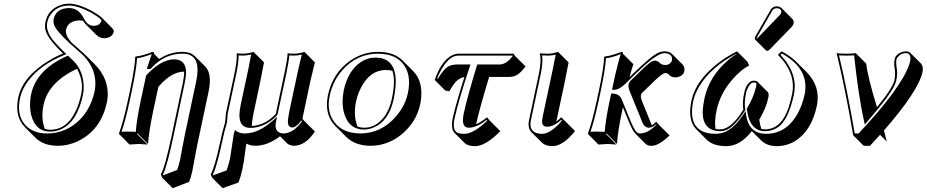

<svg xmlns="http://www.w3.org/2000/svg" viewBox="-20 -718 4985 1033"><path d="M319.3 -430.2 307.1 -441.9Q303.2 -445.8 301.8 -447.3Q231.4 -517.6 223.6 -561Q220.7 -580.1 224.6 -600.1Q238.3 -664.6 301.3 -689Q326.2 -698.2 352.5 -698.2Q400.4 -697.8 470.7 -661.1Q513.7 -636.7 526.4 -624L583 -567.4Q593.3 -556.2 592.3 -548.3Q585.4 -516.6 545.9 -512.7Q542.5 -512.2 540.5 -512.2Q515.6 -513.2 497.6 -530.8L440.9 -587.4Q432.6 -596.2 426.8 -606Q418 -607.9 410.2 -608.4Q346.7 -607.4 335 -557.6Q330.1 -529.3 362.8 -491.2L420.4 -439.9Q428.7 -432.6 435.5 -426.3L492.2 -369.6Q528.3 -333 546.4 -286.6Q567.4 -227.1 555.2 -167.5Q524.9 -25.9 411.6 35.2Q353 66.4 289.6 66.4Q213.9 65.9 170.9 23.4L114.3 -33.2Q57.1 -91.8 78.1 -192.9Q102.5 -307.1 243.7 -392.1Q280.8 -414.6 319.3 -430.2ZM221.2 -24.4Q234.9 -20 250.5 -20Q345.2 -20 393.1 -133.8Q407.7 -168.9 417 -211.9Q430.7 -276.4 397.9 -341.3Q396 -345.2 394.5 -348.1Q240.7 -276.4 214.4 -154.3Q199.2 -80.1 221.2 -24.4ZM371.6 -379.4 370.1 -380.9ZM339.4 -416 345.7 -418.9 377 -388.2Q427.2 -338.4 430.2 -255.4Q431.2 -231 426.8 -210Q391.1 -41.5 284.7 -14.2Q267.1 -9.8 250.5 -9.8Q171.4 -9.8 148.4 -97.2Q141.6 -124 141.6 -154.3Q141.6 -184.6 147.9 -212.9Q176.8 -342.8 339.4 -416ZM337.4 -426.8 323.2 -420.9Q199.7 -370.6 132.8 -284.2Q98.1 -238.8 87.9 -190.9Q66.4 -89.4 126 -35.6Q152.8 -12.2 190.9 -3.9Q210.9 0 232.9 0Q335 0 409.7 -74.2Q468.8 -134.3 488.8 -226.1Q500.5 -283.7 480.5 -339.4Q458.5 -394 414.1 -432.6L354 -485.8Q282.7 -552.2 271.5 -583Q265.6 -600.1 268.6 -616.2Q282.7 -674.3 353.5 -674.8Q404.8 -673.3 432.1 -617.2Q451.2 -579.6 483.9 -579.1Q513.2 -579.1 523.4 -600.1Q524.9 -604 525.9 -606.9Q527.8 -616.2 471.7 -648.9Q468.3 -650.9 465.8 -652.3Q397.5 -688 352.5 -688Q285.6 -688 251 -637.7Q238.8 -619.1 234.4 -598.1Q224.6 -552.2 266.6 -500.5Q284.7 -479 314 -449.2Z M970.7 -332.5Q902.8 -332.5 834.5 -253.4Q832.5 -251.5 832 -250.5L804.7 -123.5Q780.8 -10.3 776.4 56.6L720.2 0L717.3 2.9L773.9 59.6Q772 59.6 726.6 56.6L676.8 59.6L620.6 2.9L620.1 0Q644 -64.5 668.5 -180.2L680.2 -234.9Q705.6 -355 707.5 -411.1L710 -414.1Q741.7 -416.5 795.9 -437Q799.3 -438.5 801.3 -439Q805.2 -438.5 807.1 -437Q809.1 -433.6 808.1 -429.2L836.4 -400.9Q895.5 -439 962.4 -439Q1005.9 -438.5 1028.3 -416L1085 -359.4Q1122.1 -320.3 1102.1 -224.6L1041 62.5Q1035.2 89.4 1026.4 140.1Q1018.6 182.6 1015.1 200.7Q1006.3 240.7 997.1 260.7L909.2 294.4L852.5 237.8L845.2 220.2Q867.2 183.6 902.8 15.6Q903.8 10.7 904.8 5.9L963.9 -272.9Q971.2 -309.6 970.7 -332.5ZM793.5 -350.6 790.5 -347.2H770L773.9 -359.9Q793.5 -418.9 796.4 -426.8Q747.1 -408.2 717.3 -404.8Q713.9 -347.2 689.9 -232.9L678.2 -177.7Q654.8 -67.9 633.8 -8.8Q649.9 -10.3 669.9 -9.8Q693.8 -9.8 710.4 -8.3Q715.3 -73.7 738.3 -182.1L766.1 -311.5L767.6 -313.5Q844.2 -396 914.6 -398.9Q979.5 -398.9 981 -330.6Q981 -328.6 981 -327.1Q980.5 -303.7 973.6 -271L914.6 8.3Q878.9 176.8 858.4 216.8Q856.9 219.2 856.4 220.7L857.9 225.1L933.1 196.3Q940.9 176.8 948.7 142.1Q952.6 124 960 82Q969.2 30.8 975.1 3.9L1036.1 -283.2Q1062 -410.2 986.8 -426.8Q975.1 -429.2 962.4 -429.2Q867.7 -429.2 798.8 -356.4Q795.9 -353 793.5 -350.6Z M1335 -40Q1400.9 -43.9 1454.6 -95.7Q1460 -101.1 1463.9 -106L1509.8 -321.8Q1525.9 -397.9 1527.3 -431.2Q1539.6 -429.2 1562 -429.2Q1591.3 -429.7 1617.7 -439L1674.3 -382.3Q1674.3 -381.3 1650.9 -286.6L1606.9 -78.6L1617.7 -66.9L1674.3 -10.3Q1623 65.9 1562 66.4Q1537.6 65.4 1523.4 52.2L1486.8 15.1Q1420.4 65.9 1354 66.4Q1324.7 65.9 1306.6 54.7L1306.2 56.2Q1304.7 60.1 1304.2 61.5Q1302.7 68.4 1299.3 96.7Q1291.5 159.2 1284.2 192.4Q1275.4 231.9 1263.2 263.7L1177.7 294.4L1121.1 237.8L1113.8 220.2Q1134.8 184.6 1166 40Q1168.9 25.4 1173.3 6.8Q1176.3 -7.8 1183.1 -30.3Q1189 -49.3 1190.9 -59.1Q1191.9 -64 1192.9 -78.6Q1194.3 -101.6 1196.3 -111.8L1241.2 -321.8Q1256.8 -395.5 1253.4 -431.2Q1265.6 -429.2 1287.6 -429.2Q1316.9 -429.7 1343.8 -439L1400.4 -382.3Q1400.4 -381.3 1381.8 -286.6L1341.8 -97.7Q1335 -62.5 1335 -40ZM1585 -345.2Q1590.3 -371.1 1604 -424.3Q1582 -418.9 1562 -418.9Q1549.3 -418.9 1536.6 -419.9Q1533.7 -385.7 1520 -319.8L1473.1 -101.6L1471.7 -99.6Q1424.8 -46.4 1356.9 -32.7Q1341.3 -29.8 1327.1 -29.8Q1269.5 -29.8 1268.1 -95.7Q1268.1 -97.7 1268.1 -98.6Q1268.6 -122.6 1275.4 -156.2L1315.9 -345.2Q1321.3 -371.6 1331.1 -424.8Q1308.6 -419.4 1287.6 -418.9Q1275.4 -418.9 1263.7 -419.9Q1264.2 -382.3 1251 -319.8L1206.1 -109.9Q1204.1 -100.6 1203.1 -80.1Q1202.1 -63 1200.7 -57.1Q1198.2 -46.4 1192.4 -26.9Q1185.5 -3.9 1183.1 9.3Q1147.9 173.3 1129.4 211.9Q1127 216.8 1125 220.7L1126.5 225.1L1198.7 199.2Q1210 169.4 1217.8 133.8Q1220.2 122.6 1235.8 15.6Q1237.3 7.3 1237.8 2.9Q1238.8 -1.5 1240.2 -4.9L1243.2 -18.6L1255.4 -10.3Q1271.5 -0.5 1297.4 0Q1368.2 0 1443.4 -65.4Q1446.3 -67.9 1448.2 -69.3L1470.7 -89.8L1464.4 -60.1Q1455.1 -10.3 1494.1 -1Q1500 0 1505.4 0Q1559.1 -1.5 1605 -65.9L1601.1 -69.8Q1573.7 -32.2 1551.3 -32.2Q1529.3 -33.7 1528.8 -63Q1529.3 -83 1539.6 -133.3Z M1744.1 -205.1Q1770 -326.7 1865.7 -392.6Q1934.1 -439 2014.6 -439Q2099.1 -438.5 2145 -393.6L2201.7 -336.9Q2260.7 -277.8 2243.2 -170.4Q2242.2 -163.6 2240.7 -157.2Q2220.7 -62.5 2142.6 3.4Q2067.4 65.9 1974.1 66.4Q1890.6 65.9 1842.3 18.1L1785.6 -38.6Q1726.6 -97.7 1742.2 -193.4Q1743.2 -199.7 1744.1 -205.1ZM2055.7 -341.3Q1972.2 -341.3 1922.9 -248Q1904.3 -212.4 1895.5 -171.4Q1879.9 -94.7 1903.8 -36.6Q1920.9 -30.8 1939.9 -30.8Q2001 -30.8 2045.4 -87.4Q2075.7 -127 2088.4 -187Q2108.9 -284.2 2091.3 -336.9Q2074.7 -341.3 2055.7 -341.3ZM1999 -408.2Q2096.7 -408.2 2107.9 -305.2Q2109.4 -292 2109.4 -278.8Q2108.9 -237.8 2098.1 -185.1Q2072.8 -65.4 1987.3 -30.8Q1962.9 -21.5 1939.9 -21Q1854 -21 1830.1 -113.8Q1823.2 -141.6 1823.2 -172.4Q1823.7 -202.1 1829.1 -230Q1851.1 -334.5 1918 -381.8Q1955.6 -407.7 1999 -408.2ZM1753.9 -203.1Q1733.9 -108.4 1789.1 -48.8Q1821.3 -15.1 1870.6 -4.9Q1893.1 -0.5 1917.5 0Q2032.7 0 2112.8 -94.2Q2160.2 -150.4 2174.3 -216.3Q2196.8 -321.8 2142.6 -381.3Q2112.3 -413.6 2064 -424.3Q2040.5 -428.7 2014.6 -429.2Q1900.4 -429.2 1822.3 -340.8Q1771 -282.2 1753.9 -203.1Z M2445.8 -429.2H2742.7L2751 -417L2807.6 -360.4Q2772 -312.5 2739.7 -306.2Q2731.4 -304.7 2723.6 -304.2H2611.8Q2558.6 -128.4 2541.5 -49.3Q2568.8 -61 2600.1 -86.9L2615.2 -68.8L2671.9 -12.2Q2591.8 68.4 2535.6 68.4Q2497.6 67.9 2481.4 52.7L2424.8 -3.4Q2404.3 -25.9 2416 -83Q2432.1 -157.2 2478.5 -303.2Q2445.8 -298.8 2420.4 -263.2Q2410.6 -249.5 2397.5 -226.6L2375 -231.4L2318.8 -288.1Q2350.1 -378.9 2400.9 -414.1Q2423.8 -428.7 2445.8 -429.2ZM2445.8 -418.9Q2393.1 -418.9 2347.2 -329.6Q2338.4 -312.5 2332 -295.4L2335.9 -294.4Q2369.1 -350.1 2396.5 -362.8Q2415 -371.1 2440.9 -371.1H2511.2L2506.8 -357.9Q2446.8 -176.8 2425.8 -81.1Q2412.1 -16.6 2442.4 -3.4Q2447.8 -1.5 2454.1 0Q2464.4 2 2479 2Q2529.3 1 2601.6 -69.3L2598.6 -73.2Q2545.4 -31.7 2502.9 -30.8Q2471.7 -30.8 2470.7 -69.8Q2470.7 -71.8 2470.7 -73.2Q2471.2 -88.4 2475.1 -107.9Q2492.2 -189 2545.4 -363.8L2547.9 -371.1H2667Q2701.2 -371.1 2731.9 -408.7Q2735.4 -413.1 2738.8 -417L2737.3 -418.9Z M2879.4 -321.8Q2894 -391.6 2884.3 -429.2L2886.7 -431.2Q2898.4 -429.2 2930.2 -429.2Q2955.6 -429.7 2982.4 -439L3039.1 -382.3Q3039.1 -381.3 3020.5 -286.6L2973.1 -64Q2985.8 -73.2 2999.5 -86.9L3017.1 -69.8L3073.7 -13.2Q3019 56.6 2967.3 66.9Q2959.5 68.4 2953.1 68.4Q2915 67.9 2896 49.8L2839.4 -6.8Q2817.9 -29.8 2826.2 -70.8ZM2889.2 -319.8 2835.9 -68.8Q2825.2 -11.2 2874.5 0Q2885.3 2 2896.5 2Q2940.4 2 2996.6 -61.5Q3000.5 -65.9 3003.4 -69.3L2999.5 -73.2Q2959.5 -36.6 2923.8 -36.1Q2898.4 -36.1 2896.5 -61.5Q2896.5 -63.5 2896.5 -64.5Q2897 -75.2 2900.4 -93.3L2954.1 -345.2Q2959.5 -370.1 2969.7 -424.3Q2949.2 -418.9 2930.2 -418.9Q2914.6 -418.9 2896.5 -419.9Q2902.3 -382.3 2889.2 -319.8Z M3331.1 -429.2 3387.7 -372.6Q3378.9 -348.6 3367.2 -303.2L3386.2 -321.8Q3476.1 -408.7 3511.2 -428.7Q3535.6 -441.9 3555.2 -441.9Q3581.5 -441.4 3595.7 -427.7L3652.3 -371.1Q3666 -356 3661.6 -333.5Q3657.2 -313 3630.9 -304.2Q3623 -301.8 3616.7 -301.3Q3593.3 -301.8 3581.5 -313.5L3575.2 -319.8Q3567.4 -325.2 3560.5 -325.2Q3543.9 -325.2 3492.7 -274.9Q3485.4 -268.1 3478 -260.3L3433.6 -217.3Q3429.7 -213.4 3428.2 -205.1V-204.6Q3426.3 -191.4 3437 -166.5L3484.4 -50.3Q3485.8 -46.9 3486.8 -43.9Q3496.1 -48.8 3510.3 -63L3525.9 -45.9L3582.5 10.7Q3526.9 64 3489.3 66.4Q3484.4 66.9 3480.5 66.4Q3464.4 65.4 3453.6 56.2L3397 -0.5Q3382.8 -15.6 3363.3 -63L3331.5 -140.6L3327.6 -123.5Q3303.7 -10.3 3299.3 56.6L3243.2 0L3240.2 2.9L3296.9 59.6Q3294.9 59.6 3249.5 56.6L3199.7 59.6L3143.6 2.9L3143.1 0Q3167 -64.5 3191.4 -180.2L3203.1 -234.9Q3228.5 -355 3230.5 -411.1L3232.9 -414.1Q3264.6 -416.5 3318.8 -437Q3322.3 -438.5 3324.2 -439Q3328.1 -438.5 3330.1 -437Q3332 -434.1 3331.1 -429.2ZM3319.8 -426.8Q3270.5 -407.7 3240.2 -404.8Q3236.8 -347.2 3212.9 -232.9L3201.2 -177.7Q3177.7 -67.9 3156.7 -8.8Q3172.9 -10.3 3192.9 -9.8Q3216.8 -9.8 3233.4 -8.3Q3238.3 -73.7 3261.2 -182.1L3268.6 -214.8H3276.4Q3312.5 -213.4 3324.7 -183.6L3372.6 -66.9Q3397.5 -6.8 3414.1 -1.5Q3418.9 0 3423.8 0Q3455.1 0 3487.3 -25.4Q3499 -34.7 3511.7 -46.4L3509.8 -48.8Q3489.7 -31.7 3471.7 -30.8Q3448.7 -30.8 3435.5 -60.1Q3433.1 -65.9 3427.7 -80.1Q3421.9 -95.2 3418.5 -103L3371.1 -219.2Q3358.9 -248 3361.8 -263.2Q3365.2 -275.4 3370.1 -281.2L3414.6 -324.2Q3472.2 -381.8 3489.3 -388.7Q3497.1 -391.6 3503.9 -392.1Q3519.5 -391.1 3531.2 -377.9Q3541.5 -368.7 3560.1 -368.2Q3580.1 -368.2 3591.8 -385.3Q3594.2 -389.2 3595.2 -392.1Q3600.1 -423.3 3568.4 -430.7Q3562 -432.1 3555.2 -432.1Q3517.6 -432.1 3430.7 -350.6Q3415.5 -336.4 3393.1 -314.9L3345.2 -267.6Q3310.1 -234.9 3285.2 -234.9H3272.9L3288.6 -309.1Q3308.6 -395 3319.8 -426.8Z M4158.7 -684.1Q4175.3 -683.6 4186 -673.3L4242.7 -616.7Q4252.4 -605.5 4250 -592.3Q4247.1 -581.5 4240.2 -574.2L4122.1 -452.6Q4114.3 -445.3 4108.4 -444.3Q4103 -444.8 4100.1 -447.8L4043.5 -504.4Q4040 -508.8 4040.5 -514.2Q4041.5 -518.6 4044.9 -523.9L4127.4 -667Q4137.7 -683.6 4158.7 -684.1ZM4375 -149.4Q4345.7 -12.7 4256.8 41.5Q4211.4 68.4 4157.2 68.4Q4106.4 67.4 4075.7 38.1L4024.9 -12.7Q3962.4 68.4 3887.2 68.4Q3816.9 67.9 3781.7 33.2L3725.1 -23.4Q3678.2 -72.3 3700.2 -176.8Q3723.1 -285.2 3844.7 -379.4Q3891.6 -415 3945.3 -441.9L4002 -385.3L4010.7 -365.2Q3965.8 -343.8 3915.5 -284.7Q3854.5 -211.4 3835.9 -127.4Q3822.3 -62 3830.1 -23.9Q3840.8 -22 3854 -22Q3903.8 -22 3957.5 -95.2Q3968.3 -110.4 3979.5 -127.9Q3972.7 -167 3983.9 -217.8Q3994.6 -268.6 4022.5 -281.2Q4028.8 -283.7 4034.7 -284.2Q4049.3 -283.7 4055.2 -278.3L4111.8 -221.7Q4118.2 -213.4 4113.3 -190.4Q4102.1 -138.7 4068.4 -80.1Q4066.4 -76.7 4064.9 -74.2Q4069.3 -43.5 4076.2 -23.9Q4085.4 -22.5 4095.2 -22Q4183.1 -22 4222.7 -139.2Q4232.4 -169.4 4241.7 -211.9Q4264.2 -323.7 4165.5 -422.9L4184.6 -441.9Q4231 -418.5 4263.7 -386.2L4320.3 -329.6Q4396 -252 4375 -149.4ZM4308.6 -208Q4335 -332 4215.8 -412.1Q4201.2 -421.9 4186.5 -429.7L4179.2 -422.9Q4274.4 -321.8 4251.5 -210Q4222.7 -75.2 4168 -34.7Q4136.2 -12.2 4095.2 -12.2Q4026.9 -12.2 4005.4 -92.8Q4001 -109.9 3998.5 -129.4L3997.6 -133.3L3999.5 -136.2Q4031.7 -188.5 4046.4 -245.1Q4046.9 -247.6 4047.4 -249Q4052.2 -271 4045.9 -272.9Q4044.4 -273.4 4043.5 -273.4Q4039.1 -273.9 4034.7 -273.9Q4015.1 -273.9 4000 -237.3Q3995.6 -226.6 3993.7 -215.8Q3983.4 -166 3989.3 -129.9L3990.2 -126L3987.8 -122.6Q3930.2 -34.2 3885.3 -17.6Q3869.6 -12.2 3854 -12.2Q3761.2 -14.2 3760.7 -112.8Q3761.2 -144.5 3769.5 -186Q3795.4 -308.6 3900.4 -397Q3922.4 -415.5 3941.4 -426.3L3940.4 -428.2Q3807.1 -358.9 3743.2 -254.9Q3718.3 -213.9 3710 -174.8Q3679.2 -25.9 3788.1 -2Q3808.1 2 3831.1 2Q3904.3 2 3964.8 -81.5Q3971.2 -90.3 3977.1 -98.6L3991.2 -120.1L3995.1 -94.7Q4011.2 1 4100.6 2Q4216.8 2 4277.3 -118.2Q4297.9 -159.2 4308.6 -208ZM4158.7 -673.8Q4143.1 -672.9 4135.7 -662.1L4053.7 -519Q4051.8 -515.1 4050.3 -512.2Q4050.3 -511.7 4050.3 -511.2H4051.8Q4055.2 -513.2 4058.6 -516.1L4176.3 -638.2Q4181.2 -643.6 4183.6 -651.4Q4186.5 -666 4169.4 -672.4Q4164.1 -673.8 4158.7 -673.8Z M4735.8 -16.1Q4745.6 19 4751 43.5L4714.8 7.3Q4688 37.1 4660.6 66.4H4627L4570.3 9.8Q4526.4 -247.1 4481 -432.1Q4497.1 -429.2 4533.7 -429.2Q4570.8 -429.2 4584 -432.1L4640.6 -375.5Q4647.9 -305.7 4698.2 -141.1Q4783.2 -245.1 4792 -286.1Q4799.3 -320.3 4792.5 -356.9Q4789.1 -378.9 4793.5 -400.9Q4797.9 -421.9 4825.7 -435.5Q4840.3 -441.9 4854.5 -441.9Q4869.6 -441.4 4877.9 -433.1L4934.6 -376.5Q4949.2 -360.4 4943.4 -330.6Q4920.4 -227.1 4735.8 -16.1ZM4645.5 -63 4632.8 -47.9 4628.4 -67.4Q4598.6 -201.7 4575.2 -420.4Q4560.5 -418.9 4533.7 -418.9Q4507.8 -418.9 4494.1 -419.9Q4537.1 -241.2 4578.6 0H4599.6Q4829.1 -245.6 4871.6 -370.6Q4875 -380.9 4877 -389.2Q4884.3 -431.2 4854.5 -432.1Q4825.2 -432.1 4807.1 -407.2Q4804.2 -402.3 4803.2 -398.9Q4799.3 -380.4 4805.2 -347.7Q4809.6 -319.3 4801.8 -283.7Q4792.5 -239.7 4705.6 -134.3Q4680.2 -103 4645.5 -63Z"/></svg>

Font: Linux Biolinum Shadow O
Style: Italic
Weight: 400
Italic angle: -12°
Designer: Philipp H. Poll
Foundry: Philipp H. Poll
Version: Version 0.6.2